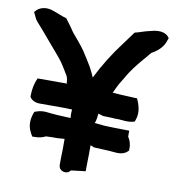

<svg xmlns="http://www.w3.org/2000/svg" viewBox="-73 -689 701 756"><g transform="rotate(10 277.5 -310.5)"><path d="M7 -599 12 -589C16 -580 21 -569 28 -562C63 -523 97 -481 131 -442C149 -421 162 -398 177 -373C180 -366 181 -361 182 -350V-347L184 -344H66C57 -325 51 -300 51 -273V-268C59 -254 75 -248 92 -248H189C198 -248 209 -247 221 -247C221 -243 220 -239 220 -235V-234C220 -227 220 -221 221 -213C186 -214 153 -216 120 -220C102 -221 89 -217 76 -212C71 -199 67 -185 67 -171V-168C67 -146 76 -130 85 -115H93C110 -115 125 -118 138 -125L166 -126C179 -125 196 -127 212 -128V-86C212 -75 211 -62 211 -48V-24C211 -7 225 1 237 1C244 1 252 -1 258 -10L316 -17V-30C316 -48 317 -67 317 -86V-121C321 -120 328 -117 332 -115H334C353 -114 376 -113 396 -112C415 -111 446 -103 466 -123L470 -127V-133C471 -153 465 -168 457 -180V-204L397 -205C388 -205 377 -206 366 -206C352 -206 339 -209 321 -210H318C323 -220 324 -234 326 -249L346 -243L378 -242C387 -241 397 -241 408 -241C424 -240 443 -236 464 -241L472 -243L475 -251C486 -282 476 -312 465 -335H457C437 -336 417 -337 395 -338L382 -339C378 -340 372 -340 367 -340C373 -353 379 -366 385 -377L402 -405C420 -438 443 -466 467 -494C477 -504 482 -513 490 -521C513 -533 536 -553 544 -582L547 -590L541 -597C520 -618 485 -609 467 -604C450 -601 427 -591 411 -588L375 -539C339 -492 307 -441 279 -385C274 -399 266 -413 260 -425C248 -446 238 -460 225 -481C207 -507 190 -525 172 -547L157 -569L136 -597C117 -602 99 -611 80 -617C58 -626 30 -623 14 -607Z"/></g></svg>

Font: SolarCharger
Style: 950
Weight: 900
Designer: Mew Too
Foundry: Cannot Into Space Fonts/KineticPlasma Fonts
Version: Version 1.100